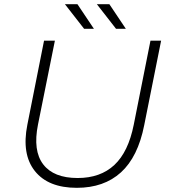

<svg xmlns="http://www.w3.org/2000/svg" viewBox="-20 -895 808 920"><path d="M348 5Q211 5 147 -75.5Q83 -156 111 -297L191 -700H243L162 -298Q137 -173 187 -107.5Q237 -42 352 -42Q461 -42 528 -104.5Q595 -167 621 -298L701 -700H752L671 -295Q641 -143 559.5 -69Q478 5 348 5ZM383 -757 291 -875H351L430 -757ZM536 -757 444 -875H504L583 -757Z"/></svg>

Font: Montserrat Light
Style: Italic
Weight: 300
Italic angle: -11.3°
Designer: Julieta Ulanovsky
Foundry: Julieta Ulanovsky
Version: Version 9.000; ttfautohint (v1.8.4.7-5d5b)